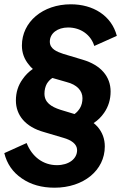

<svg xmlns="http://www.w3.org/2000/svg" viewBox="-22 -777 573 894"><path d="M232 97C367 97 466 16 466 -95C466 -130 455 -160 433 -186C428 -192 421 -198 414 -204C434 -217 450 -233 463 -252C483 -281 493 -314 493 -351C493 -420 448 -474 363 -499L273 -526C243 -536 210 -549 210 -583C210 -622 246 -649 295 -649C354 -649 401 -615 417 -563L522 -610C497 -705 411 -757 308 -757C177 -757 80 -675 80 -565C80 -531 91 -501 113 -475C118 -468 124 -462 131 -456C112 -443 96 -427 83 -408C62 -379 52 -346 52 -309C52 -241 96 -186 183 -162L274 -135C309 -125 337 -107 337 -78C337 -37 298 -8 243 -8C179 -8 127 -47 102 -111L-2 -64C10 -15 37 25 80 54C122 83 173 97 232 97ZM325 -246 259 -266C216 -280 185 -300 185 -341C185 -358 189 -374 196 -387C203 -398 211 -407 222 -414L288 -395C336 -383 362 -355 362 -320C362 -302 358 -286 350 -273C343 -262 335 -253 325 -246Z"/></svg>

Font: Plus Jakarta Sans
Style: Bold Italic
Weight: 700
Italic angle: -8°
Designer: Gumpita Rahayu
Foundry: Tokotype
Version: Version 2.071;gftools[0.9.30]